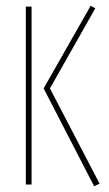

<svg xmlns="http://www.w3.org/2000/svg" viewBox="-20 -643 381 669"><path d="M308 6 132 -335 296 -623 312 -614 154 -335 327 -3ZM70 -620H90V0H70Z"/></svg>

Font: Smooch Sans Thin Thin
Style: Regular
Weight: 250
Version: Version 1.010